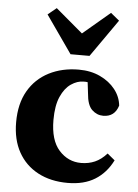

<svg xmlns="http://www.w3.org/2000/svg" viewBox="-55 -810 623 867"><g transform="rotate(5 256.5 -376.0)"><path d="M284 15Q207 15 149.5 -15.5Q92 -46 60.5 -102.5Q29 -159 29 -238Q29 -322 62.5 -380Q96 -438 155.5 -468.5Q215 -499 291 -499Q345 -499 387.5 -479Q430 -459 456 -426Q482 -393 486 -353Q470 -301 418 -301Q389 -301 367 -322Q345 -343 341 -396L335 -446Q331 -447 326 -447Q321 -447 316 -447Q288 -447 260 -428Q232 -409 214 -368.5Q196 -328 196 -263Q196 -171 237 -125.5Q278 -80 337 -80Q371 -80 399.5 -92.5Q428 -105 453 -133L487 -105Q458 -47 408 -16Q358 15 284 15ZM167 -767 290 -663 413 -767 452 -735 333 -565H247L128 -735Z"/></g></svg>

Font: Source Serif 4
Style: Bold
Weight: 700
Designer: Frank Grießhammer
Foundry: Adobe
Version: Version 4.005;hotconv 1.1.0;makeotfexe 2.6.0